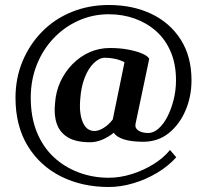

<svg xmlns="http://www.w3.org/2000/svg" viewBox="-20 -629 836 768"><path d="M415 119Q308 119 223.5 76.5Q139 34 90.5 -46Q42 -126 42 -238Q42 -316 70 -383.5Q98 -451 148 -502Q198 -553 266.5 -581Q335 -609 415 -609Q511 -609 585.5 -573.5Q660 -538 703 -470.5Q746 -403 746 -308Q746 -243 722 -187Q698 -131 655 -96.5Q612 -62 553 -62Q505 -62 475.5 -71.5Q446 -81 435 -98Q414 -81 389.5 -70.5Q365 -60 340 -60Q285 -60 252.5 -79Q220 -98 207.5 -133Q195 -168 200 -214Q203 -262 221.5 -302Q240 -342 270 -372.5Q300 -403 338 -420Q376 -437 420 -437Q458 -437 491 -431Q524 -425 547 -415.5Q570 -406 577 -394L522 -133Q519 -116 534 -106.5Q549 -97 573 -97Q594 -97 614 -114.5Q634 -132 649.5 -162Q665 -192 674.5 -230Q684 -268 684 -308Q684 -372 663 -421.5Q642 -471 605 -504Q568 -537 519.5 -554.5Q471 -572 415 -572Q351 -572 294 -546.5Q237 -521 194 -475.5Q151 -430 127 -369.5Q103 -309 103 -238Q103 -161 127 -101.5Q151 -42 194 -1.5Q237 39 294 60.5Q351 82 415 82Q460 82 506.5 67.5Q553 53 593.5 28Q634 3 660 -29L685 0Q654 35 609 62Q564 89 513.5 104Q463 119 415 119ZM301 -232Q296 -176 311 -140.5Q326 -105 358 -105Q374 -105 394 -117Q414 -129 431 -151L478 -380Q461 -389 441 -393.5Q421 -398 400 -398Q377 -398 355 -376.5Q333 -355 318.5 -317.5Q304 -280 301 -232Z"/></svg>

Font: Wittgenstein SemiBold
Style: Regular
Weight: 600
Designer: Jörg Drees
Foundry: Jörg Drees
Version: Version 1.500